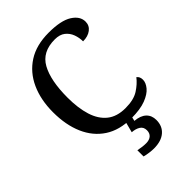

<svg xmlns="http://www.w3.org/2000/svg" viewBox="-277 -833 1183 1183"><g transform="rotate(-45 314.5 -242.0)"><path d="M372 10Q268 10 198 -36Q128 -82 92 -164.5Q56 -247 56 -358Q56 -466 93.5 -548.5Q131 -631 203.5 -677.5Q276 -724 384 -724Q490 -724 541.5 -691.5Q593 -659 593 -611Q593 -577 566 -556.5Q539 -536 496 -536Q496 -568 485 -598Q474 -628 449 -648Q424 -668 381 -668Q272 -668 227.5 -587.5Q183 -507 183 -358Q183 -267 204 -200Q225 -133 270.5 -96.5Q316 -60 390 -60Q462 -60 504 -87Q546 -114 572 -148Q590 -135 590 -108Q590 -82 567.5 -54.5Q545 -27 497 -8.5Q449 10 372 10ZM338 240Q322 240 299 237Q276 234 258 229V175Q297 183 326 183Q355 183 371 169Q387 155 387 130Q387 101 365.5 87.5Q344 74 312 72L333 -9H383L373 34Q422 38 447.5 62Q473 86 473 126Q473 179 437.5 209.5Q402 240 338 240Z"/></g></svg>

Font: Noto Serif Tamil Medium
Style: Regular
Weight: 500
Designer: Indian Type Foundry, Tom Grace, and the Monotype Design Team
Foundry: Monotype Imaging Inc.
Version: Version 2.004; ttfautohint (v1.8.4.7-5d5b)